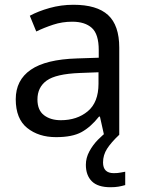

<svg xmlns="http://www.w3.org/2000/svg" viewBox="-20 -565 601 805"><path d="M288 -545Q386 -545 433 -502Q480 -459 480 -365V0H416L399 -76H395Q360 -32 321.5 -11Q283 10 215 10Q142 10 94 -28.5Q46 -67 46 -149Q46 -229 109 -272.5Q172 -316 303 -320L394 -323V-355Q394 -422 365 -448Q336 -474 283 -474Q241 -474 203 -461.5Q165 -449 132 -433L105 -499Q140 -518 188 -531.5Q236 -545 288 -545ZM314 -259Q214 -255 175.5 -227Q137 -199 137 -148Q137 -103 164.5 -82Q192 -61 235 -61Q303 -61 348 -98.5Q393 -136 393 -214V-262ZM412 116Q412 161 457 161Q474 161 485.5 158.5Q497 156 505 155V211Q491 215 477 217.5Q463 220 443 220Q390 220 365 195Q340 170 340 126Q340 97 354.5 70Q369 43 390.5 21Q412 -1 432 -15L480 0Q446 32 429 58.5Q412 85 412 116Z"/></svg>

Font: Noto Sans Glagolitic
Style: Regular
Weight: 400
Designer: Monotype Design Team
Foundry: Monotype Imaging Inc.
Version: Version 2.004; ttfautohint (v1.8.4.7-5d5b)